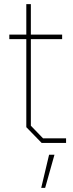

<svg xmlns="http://www.w3.org/2000/svg" viewBox="-20 -690 354 927"><path d="M181 0 107 -76V-501H25V-523H107V-670H129V-523H280V-501H129V-83L188 -22H299V0ZM179 217 217 57H243L198 217Z"/></svg>

Font: Tomorrow Thin
Style: Regular
Weight: 250
Designer: Tony de Marco, Monica Rizzolli
Foundry: Just in Type
Version: Version 2.002